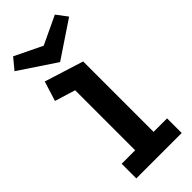

<svg xmlns="http://www.w3.org/2000/svg" viewBox="-263 -805 846 846"><g transform="rotate(-45 160.5 -382.0)"><path d="M29 0V-91.2H113V-465.2L16.8 -494.8L45.8 -587.2L227.8 -530V-91.2H311.8V0ZM25.5 -764.2 154 -702 285.5 -764.2 323.8 -713.5 154 -599.8 -16.5 -713.5Z"/></g></svg>

Font: Podkova VF Beta
Style: Regular
Weight: 400
Designer: Ilya Yudin
Foundry: Cyreal (www.cyreal.org)
Version: Version 2.100